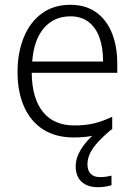

<svg xmlns="http://www.w3.org/2000/svg" viewBox="-20 -562 560 799"><path d="M344 122Q344 148 357.5 161.5Q371 175 396 175Q411 175 423.5 173Q436 171 444 169V209Q433 212 419.5 214.5Q406 217 388 217Q344 217 319.5 194.5Q295 172 295 129Q295 103 307.5 77Q320 51 341.5 26.5Q363 2 391 -20L444 -24Q410 5 387.5 29.5Q365 54 354.5 76.5Q344 99 344 122ZM273 -542Q337 -542 380.5 -510.5Q424 -479 446 -424Q468 -369 468 -298V-259H112Q113 -153 158.5 -96.5Q204 -40 289 -40Q336 -40 371 -48.5Q406 -57 447 -76V-24Q410 -7 373 1.5Q336 10 287 10Q212 10 160 -23Q108 -56 80.5 -117.5Q53 -179 53 -262Q53 -343 79 -406.5Q105 -470 154 -506Q203 -542 273 -542ZM273 -494Q205 -494 163 -445.5Q121 -397 114 -306H409Q409 -362 394.5 -404Q380 -446 349.5 -470Q319 -494 273 -494Z"/></svg>

Font: Noto Sans Display Light
Style: Regular
Weight: 300
Designer: Monotype Design Team
Foundry: Monotype Imaging Inc.
Version: Version 2.003